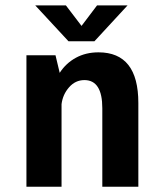

<svg xmlns="http://www.w3.org/2000/svg" viewBox="-20 -710 610 730"><path d="M465 -689.5 339 -553H240.5L114 -689.5H230.5L290 -611.5L349 -689.5ZM80.5 0V-500H191L207 -433Q230.5 -469.5 268.2 -490.2Q306 -511 354.5 -511Q506 -511 506 -318.5V0H369V-298.5Q369 -405.5 301 -405.5Q266.5 -405.5 242.5 -378Q218.5 -350.5 214 -314V0Z"/></svg>

Font: League Mono Narrow SemiBold
Style: Regular
Weight: 600
Width: 3
Designer: Tyler Finck
Foundry: The League of Moveable Type / Tyler Finck
Version: Version 2.210